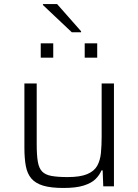

<svg xmlns="http://www.w3.org/2000/svg" viewBox="-20 -924 685 952"><path d="M295 8Q232 8 194 -3.5Q156 -15 135.5 -39Q115 -63 108 -101Q101 -139 101 -191V-510H162V-209Q162 -155 167.5 -122.5Q173 -90 189 -73.5Q205 -57 236 -51.5Q267 -46 316 -46Q377 -46 412 -60.5Q447 -75 462 -102Q477 -129 480.5 -166Q484 -203 484 -247V-510H545V0H492L489 -79H483Q473 -55 453 -35.5Q433 -16 395 -4Q357 8 295 8ZM182 -638V-709H244V-638ZM400 -638V-709H462V-638ZM336 -764 193 -899V-904H263L382 -769V-764Z"/></svg>

Font: Saira SemiExpanded Light
Style: Regular
Weight: 300
Width: 6
Designer: Hector Gatti with collaboration of the Omnibus-Type team
Foundry: Omnibus-Type
Version: Version 1.101